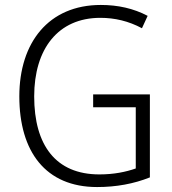

<svg xmlns="http://www.w3.org/2000/svg" viewBox="-20 -838 694 775"><path d="M356 -457V-405H528V-158C488 -144 440 -134 381 -134C205 -134 118 -252 118 -449C118 -640 214 -766 385 -766C443 -766 499 -753 553 -724L576 -774C519 -804 456 -818 387 -818C176 -818 58 -666 58 -449C58 -226 164 -83 372 -83C449 -83 520 -96 585 -122V-457Z"/></svg>

Font: Noto Sans Kannada UI SemiCondensed Light
Style: Regular
Weight: 300
Width: 4
Designer: Jelle Bosma - Monotype Design Team
Foundry: Monotype Imaging Inc.
Version: Version 2.005